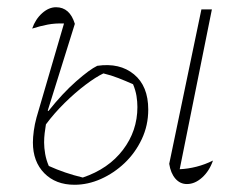

<svg xmlns="http://www.w3.org/2000/svg" viewBox="-20 -504 671 531"><path d="M186 7Q134 7 102.5 -25Q71 -57 71 -110Q71 -124 73.5 -142.5Q76 -161 81 -179L157 -439Q133 -440 112 -436Q91 -432 69 -425Q78 -451 96.5 -467.5Q115 -484 135 -484Q173 -484 187 -438L112 -198L114 -197Q153 -246 190.5 -279Q228 -312 249 -322Q311 -331 350.5 -298.5Q390 -266 390 -201Q390 -157 372 -119Q354 -81 324.5 -53Q295 -25 259 -9Q223 7 186 7ZM569 -60Q559 -31 539 -13Q519 5 497 5Q478 5 465 -10Q452 -25 448 -51L537 -478H566L477 -36Q500 -37 523.5 -43Q547 -49 569 -60ZM102 -110Q102 -95 105 -78Q108 -61 115 -45Q137 -35 160.5 -27Q184 -19 209 -13Q280 -37 320 -89.5Q360 -142 360 -208Q360 -223 357.5 -238.5Q355 -254 348 -271Q328 -280 307.5 -288Q287 -296 266 -301Q245 -291 216.5 -269.5Q188 -248 159 -219.5Q130 -191 107 -160Q105 -148 103.5 -135.5Q102 -123 102 -110Z"/></svg>

Font: Piazzolla Thin
Style: Italic
Weight: 100
Italic angle: -11.3°
Designer: Juan Pablo del Peral
Foundry: Huerta Tipografica
Version: Version 1.330